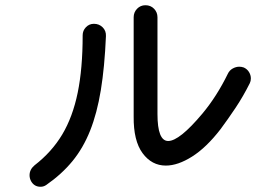

<svg xmlns="http://www.w3.org/2000/svg" viewBox="-20 -705 1040 734"><path d="M823 -211Q769 -141 714.5 -106.5Q660 -72 614 -72Q560 -72 525 -119.5Q490 -167 491 -260V-639Q491 -658 504 -671.5Q517 -685 536 -685Q556 -685 569 -671.5Q582 -658 582 -639V-269Q582 -166 623 -166Q666 -166 754 -271Q809 -337 851 -423Q857 -436 869.5 -443Q882 -450 895 -450Q903 -450 912 -447Q925 -441 932 -429.5Q939 -418 939 -405Q939 -395 935 -387Q910 -337 881 -293.5Q852 -250 823 -211ZM157 2Q147 9 135 9Q111 9 99 -12Q93 -23 93 -35Q93 -57 112 -73Q178 -124 218 -191Q258 -258 277 -350.5Q296 -443 296 -570Q296 -588 308.5 -601Q321 -614 339 -614Q359 -614 372.5 -600.5Q386 -587 385 -567Q380 -449 365.5 -360.5Q351 -272 324.5 -205.5Q298 -139 257 -89Q216 -39 157 2Z"/></svg>

Font: Kiwi Maru Medium
Style: Regular
Weight: 500
Designer: Hiroki-Chan
Version: Version 1.100